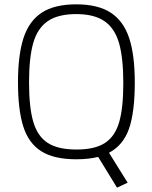

<svg xmlns="http://www.w3.org/2000/svg" viewBox="-20 -726 703 886"><path d="M433 -2Q389 9 332 9Q229 9 170.5 -28Q112 -65 87.5 -142Q63 -219 63 -346Q63 -472 88.5 -550.5Q114 -629 172.5 -667.5Q231 -706 332 -706Q432 -706 491 -667.5Q550 -629 576 -550.5Q602 -472 602 -346Q602 -209 575.5 -132.5Q549 -56 483 -21L569 117L520 140ZM549 -343Q549 -458 529.5 -526.5Q510 -595 462.5 -628Q415 -661 332 -661Q248 -661 200.5 -628.5Q153 -596 133.5 -528Q114 -460 114 -346Q114 -229 134 -162.5Q154 -96 201 -66Q248 -36 333 -36Q418 -36 464.5 -66.5Q511 -97 530 -162.5Q549 -228 549 -343Z"/></svg>

Font: Cairo Light
Style: Regular
Weight: 300
Designer: Mohamed Gaber, the designers of Titillium
Foundry: Kief Type Foundry
Version: Version 2.009; ttfautohint (v1.5.33-1714) -l 8 -r 50 -G 200 